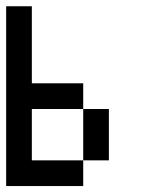

<svg xmlns="http://www.w3.org/2000/svg" viewBox="-20 -687 457 623"><path d="M0 -83.3V-666.7H83.3V-416.7H250V-333.3H83.3V-166.7H250V-83.3ZM333.3 -166.7H250V-333.3H333.3Z"/></svg>

Font: Galmuri11 Condensed
Style: Regular
Weight: 400
Width: 3
Designer: Lee Minseo (quiple)
Version: Version 2.399;hotconv 1.1.1;makeotfexe 2.6.0 DEVELOPMENT